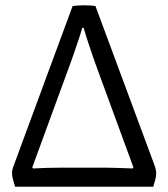

<svg xmlns="http://www.w3.org/2000/svg" viewBox="-20 -706 636 726"><path d="M37 0Q32 -16.5 29.5 -26Q27 -35.5 26.2 -41.2Q25.5 -47 25.5 -51.5Q25.5 -58.5 26.8 -64Q28 -69.5 30 -75L254.5 -683Q263.5 -684.5 276.5 -685.2Q289.5 -686 299.5 -686Q308 -686 321.2 -685.2Q334.5 -684.5 341 -683L566.5 -75Q568 -69.5 569.2 -64Q570.5 -58.5 570.5 -51.5Q570.5 -47 570 -41.2Q569.5 -35.5 567 -26Q564.5 -16.5 559.5 0ZM484.5 -73 352.5 -433Q338 -472 322 -519.5Q306 -567 296 -601H291Q285.5 -581 278 -558.5Q270.5 -536 263.5 -515.8Q256.5 -495.5 252 -482.5L102 -73L105 -69Q128 -70.5 157.2 -71.2Q186.5 -72 208 -72H383Q404 -72 432 -70.8Q460 -69.5 481.5 -69Z"/></svg>

Font: Signika SC
Style: Regular
Weight: 300
Designer: Anna Giedryś
Foundry: Anna Giedryś
Version: Version 2.000